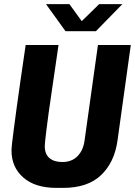

<svg xmlns="http://www.w3.org/2000/svg" viewBox="-20 -905 657 935"><path d="M255 10Q151 10 93.5 -40.5Q36 -91 36 -172Q36 -183 39 -209.5Q42 -236 47.5 -278Q53 -320 61 -379Q69 -438 80 -514.5Q91 -591 105 -686H265Q248 -569 236 -487.5Q224 -406 216.5 -352.5Q209 -299 205.5 -267.5Q202 -236 200 -219.5Q198 -203 198 -194Q198 -154 221 -135Q244 -116 283 -116Q330 -116 358 -145Q386 -174 392 -222L457 -686H617L552 -219Q537 -114 472 -52Q407 10 287 10ZM299 -753 204 -885H318L378 -802L463 -885H576L447 -753Z"/></svg>

Font: Chivo Mono Medium
Style: Bold Italic
Weight: 700
Italic angle: -8.05°
Monospace: yes
Version: Version 1.008